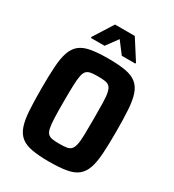

<svg xmlns="http://www.w3.org/2000/svg" viewBox="-211 -1009 1030 1136"><g transform="rotate(30 304.0 -441.0)"><path d="M303 8Q232 8 185 -0.5Q138 -9 110.5 -31.5Q83 -54 69.5 -93.5Q56 -133 52 -194.5Q48 -256 48 -344Q48 -432 52 -493.5Q56 -555 69.5 -594.5Q83 -634 110.5 -656.5Q138 -679 185 -687.5Q232 -696 303 -696Q375 -696 422 -687.5Q469 -679 496.5 -656.5Q524 -634 537.5 -594.5Q551 -555 555 -493.5Q559 -432 559 -344Q559 -256 555 -194.5Q551 -133 537.5 -93.5Q524 -54 496.5 -31.5Q469 -9 422 -0.5Q375 8 303 8ZM303 -114Q333 -114 352 -117Q371 -120 382 -131Q393 -142 398.5 -166.5Q404 -191 405 -234Q406 -277 406 -344Q406 -411 405 -454Q404 -497 398.5 -521.5Q393 -546 382 -557Q371 -568 352 -571Q333 -574 303 -574Q274 -574 255 -571Q236 -568 225 -557Q214 -546 209 -521.5Q204 -497 202.5 -454Q201 -411 201 -344Q201 -277 202.5 -234Q204 -191 209 -166.5Q214 -142 225 -131Q236 -120 255 -117Q274 -114 303 -114ZM152 -750V-757L236 -890H371L456 -757V-750H363L303 -829L245 -750Z"/></g></svg>

Font: Saira SemiCondensed
Style: Bold
Weight: 700
Width: 4
Designer: Hector Gatti with collaboration of the Omnibus-Type team
Foundry: Omnibus-Type
Version: Version 1.101